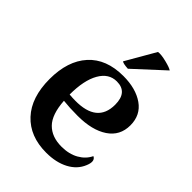

<svg xmlns="http://www.w3.org/2000/svg" viewBox="-216 -837 954 954"><g transform="rotate(45 260.5 -360.0)"><path d="M430 -709 277 -568Q243 -570 234 -577L324 -733Q344 -736 382 -726.5Q420 -717 430 -709ZM463 -140Q489 -128 471 -85Q452 -38 403 -12Q354 14 285 14Q170 14 104 -57Q38 -128 38 -257Q38 -384 102.5 -455.5Q167 -527 287 -527Q375 -527 430 -488.5Q485 -450 485 -378Q485 -305 426 -265.5Q367 -226 266 -226Q209 -226 165 -231Q171 -140 210 -100.5Q249 -61 317 -61Q370 -61 408 -82.5Q446 -104 463 -140ZM283 -485Q227 -485 195 -429Q163 -373 163 -273Q187 -271 203 -271Q359 -269 359 -397Q359 -485 283 -485Z"/></g></svg>

Font: Arima Koshi Semi Bold
Style: Regular
Weight: 600
Designer: Joana Correia and Natanael Gama
Foundry: NDISCOVER
Version: Version 1.019;PS 001.019;hotconv 1.0.88;makeotf.lib2.5.64775